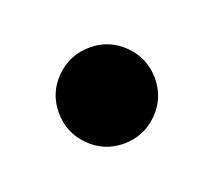

<svg xmlns="http://www.w3.org/2000/svg" viewBox="-40 -505 225 203"><g transform="rotate(-20 73.0 -404.0)"><path d="M19 -404.1Q19 -426.5 34.8 -442.2Q50.7 -458 73.1 -458Q95.5 -458 111.2 -442.2Q127 -426.3 127 -403.9Q127 -381.5 111.2 -365.8Q95.3 -350 72.9 -350Q50.5 -350 34.8 -365.8Q19 -381.7 19 -404.1Z"/></g></svg>

Font: Didactic
Style: Regular
Weight: 400
Designer: Tyler Finck
Foundry: Etcetera Type Co
Version: Version 3.007;FEAKit 1.0